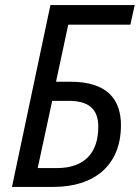

<svg xmlns="http://www.w3.org/2000/svg" viewBox="-20 -734 549 754"><path d="M27 0H190C352 0 455 -86 455 -242C455 -343 402 -413 257 -413H200L248 -637H492L509 -714H178ZM128 -74 185 -338H249C324 -338 366 -310 366 -236C366 -133 311 -74 204 -74Z"/></svg>

Font: Noto Sans SemiCondensed
Style: Italic
Weight: 400
Width: 4
Italic angle: -12°
Designer: Monotype Design Team
Foundry: Monotype Imaging Inc.
Version: Version 2.013